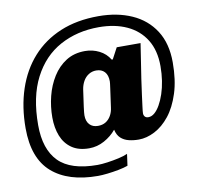

<svg xmlns="http://www.w3.org/2000/svg" viewBox="-91 -792 1090 1056"><g transform="rotate(-10 453.5 -264.5)"><path d="M372 168Q207 168 116 88.5Q25 9 25 -159Q25 -278 58 -377Q91 -476 155 -547.5Q219 -619 312 -658Q405 -697 526 -697Q631 -697 712 -661Q793 -625 839 -553.5Q885 -482 885 -376Q885 -277 861.5 -204Q838 -131 800.5 -84Q763 -37 717.5 -13.5Q672 10 628 10Q598 10 572 3.5Q546 -3 528 -19.5Q510 -36 503 -67Q476 -34 436 -12Q396 10 351 10Q292 10 254 -16.5Q216 -43 198 -88.5Q180 -134 180 -192Q180 -252 194.5 -310Q209 -368 239 -416Q269 -464 314 -492.5Q359 -521 420 -521Q462 -521 499 -502.5Q536 -484 557 -449H563L596 -511H729Q722 -463 714 -413Q706 -363 699 -316Q692 -269 687 -229.5Q682 -190 678.5 -164Q675 -138 675 -128Q675 -117 681.5 -109.5Q688 -102 701 -102Q719 -102 735.5 -116Q752 -130 766.5 -155.5Q781 -181 792 -214Q803 -247 809 -286Q815 -325 815 -367Q815 -455 778 -515Q741 -575 674 -606Q607 -637 517 -637Q396 -637 300.5 -585Q205 -533 150.5 -427.5Q96 -322 96 -164Q96 -29 163.5 39.5Q231 108 380 108Q403 108 435.5 103.5Q468 99 499.5 92Q531 85 550 76L541 141Q519 149 487.5 155Q456 161 425 164.5Q394 168 372 168ZM420 -103Q445 -103 463 -114Q481 -125 492.5 -145Q504 -165 507 -190Q517 -263 521.5 -294Q526 -325 526 -333Q526 -368 509 -386.5Q492 -405 462 -405Q439 -405 420 -393Q401 -381 389.5 -360.5Q378 -340 374 -315Q365 -254 360.5 -219.5Q356 -185 356 -173Q356 -140 373 -121.5Q390 -103 420 -103Z"/></g></svg>

Font: Chivo Medium ExtraBold
Style: Italic
Weight: 800
Italic angle: -8.05°
Version: Version 2.002